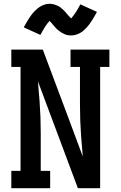

<svg xmlns="http://www.w3.org/2000/svg" viewBox="-20 -998 640 1018"><path d="M40 0V-92H89V-643H40V-735H207L340 -380L419 -168L410 -276Q407 -317 405.5 -358.5Q404 -400 404 -441V-643H354V-735H560V-643H511V0H393L181 -567L190 -459Q193 -418 194.5 -376.5Q196 -335 196 -294V-92H246V0ZM357 -810Q348 -810 339.5 -811.5Q331 -813 322 -817Q313 -821 306 -825.5Q299 -830 291 -836Q283 -842 277 -848.5Q271 -855 266 -861Q261 -867 254 -875Q247 -883 243 -887Q237 -881 232 -874.5Q227 -868 221 -859Q215 -850 208.5 -838.5Q202 -827 194 -813L106 -853Q113 -866 120 -878Q127 -890 133.5 -900Q140 -910 146.5 -919Q153 -928 160 -935.5Q167 -943 176.5 -951Q186 -959 196.5 -965Q207 -971 219 -974.5Q231 -978 243 -978Q249 -978 255 -977Q261 -976 267 -974.5Q273 -973 278.5 -970.5Q284 -968 289.5 -965.5Q295 -963 299.5 -959.5Q304 -956 309 -951.5Q314 -947 318.5 -943Q323 -939 326.5 -934.5Q330 -930 333.5 -926Q337 -922 341 -917.5Q345 -913 349.5 -908.5Q354 -904 357 -900Q363 -907 368 -913.5Q373 -920 379 -928.5Q385 -937 391.5 -948.5Q398 -960 406 -975L494 -935Q487 -922 480 -910Q473 -898 466.5 -888Q460 -878 453.5 -869Q447 -860 440 -852.5Q433 -845 423.5 -836.5Q414 -828 403.5 -822.5Q393 -817 381 -813.5Q369 -810 357 -810Z"/></svg>

Font: Iosevka Slab Semibold Extended
Style: Regular
Weight: 600
Width: 7
Monospace: yes
Designer: Belleve Invis
Foundry: Belleve Invis
Version: Version 11.1.0; ttfautohint (v1.8.3)